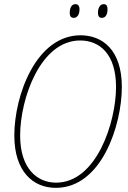

<svg xmlns="http://www.w3.org/2000/svg" viewBox="-20 -894 619 925"><path d="M472 -808C487 -808 498 -823 498 -849C498 -867 492 -874 479 -874C461 -874 452 -854 452 -833C452 -814 459 -808 472 -808ZM336 -808C351 -808 363 -823 363 -849C363 -867 355 -874 343 -874C324 -874 316 -854 316 -833C316 -814 323 -808 336 -808ZM249 11C470 11 567 -292 567 -475C567 -655 472 -724 368 -724C155 -724 49 -436 49 -241C49 -69 138 11 249 11ZM250 -14C159 -14 77 -82 77 -241C77 -419 175 -699 366 -699C459 -699 539 -635 539 -475C539 -305 445 -14 250 -14Z"/></svg>

Font: Noto Serif Condensed Thin
Style: Italic
Weight: 100
Width: 3
Italic angle: -12°
Designer: Monotype Design Team
Foundry: Monotype Imaging Inc.
Version: Version 2.013